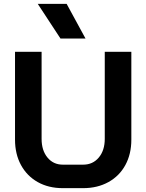

<svg xmlns="http://www.w3.org/2000/svg" viewBox="-20 -969 760 997"><path d="M58 -244V-700H196V-248Q196 -188 226.5 -151Q257 -114 306 -114H412Q462 -114 493 -151Q524 -188 524 -248V-700H662V-244Q662 -169 631 -112Q600 -55 543 -23.5Q486 8 412 8H306Q232 8 176 -23.5Q120 -55 89 -112Q58 -169 58 -244ZM176 -949H326L424 -769H294Z"/></svg>

Font: Bai Jamjuree
Style: Bold
Weight: 700
Designer: Katatrad Aksorn Co.,Ltd.
Foundry: Cadson Demak Co.,Ltd.
Version: Version 1.000; ttfautohint (v1.6)